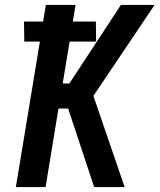

<svg xmlns="http://www.w3.org/2000/svg" viewBox="-20 -755 644 775"><path d="M483 0H360L255 -317H216L164 0H44L141 -587H78L77 -668H154L165 -735H285L274 -668H367L368 -587H261L233 -418H260L468 -735H604L357 -368Z"/></svg>

Font: Iosevka Aile Oblique
Style: Bold
Weight: 700
Italic angle: -9°
Designer: Belleve Invis
Foundry: Belleve Invis
Version: Version 31.1.0; ttfautohint (v1.8.4)